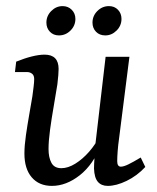

<svg xmlns="http://www.w3.org/2000/svg" viewBox="-20 -602 513 629"><path d="M150 7Q108 7 84 -21Q60 -49 60 -99Q60 -125 65 -159.5Q70 -194 76 -228Q82 -262 86 -286Q88 -301 90 -317Q92 -333 92 -343Q92 -355 85 -360.5Q78 -366 68 -366H29L33 -400Q60 -411 84 -417Q108 -423 126 -423Q172 -423 172 -376Q172 -368 171 -355.5Q170 -343 168 -326Q163 -294 156 -254Q149 -214 144 -177Q139 -140 139 -114Q139 -86 148.5 -68.5Q158 -51 181 -51Q203 -51 227 -66Q251 -81 272 -105Q293 -129 306 -156L312 -130Q286 -63 241.5 -28Q197 7 150 7ZM333 7Q312 7 300.5 -6.5Q289 -20 288 -50Q288 -62 289.5 -84.5Q291 -107 292 -125L326 -416H404L370 -148Q367 -127 365.5 -107Q364 -87 364 -74Q364 -56 376 -56Q385 -56 400.5 -63.5Q416 -71 441 -86L456 -55Q429 -26 395 -9.5Q361 7 333 7ZM325 -486Q306 -486 294.5 -498Q283 -510 283 -528Q283 -550 299 -566Q315 -582 337 -582Q355 -582 366.5 -570Q378 -558 378 -540Q378 -518 362 -502Q346 -486 325 -486ZM173 -486Q155 -486 143.5 -498Q132 -510 132 -528Q132 -550 148 -566Q164 -582 185 -582Q203 -582 215 -570Q227 -558 227 -540Q227 -518 211 -502Q195 -486 173 -486Z"/></svg>

Font: Rasa
Style: Italic
Weight: 400
Italic angle: -7.10001°
Designer: Anna Giedrys (Yrsa+Rasa design), David Brezina (Yrsa art-direction, Rasa art-direction, design)
Foundry: Rosetta Type Foundry
Version: Version 2.004